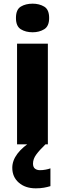

<svg xmlns="http://www.w3.org/2000/svg" viewBox="-20 -787 354 1047"><path d="M158 -767Q194 -767 221 -751Q248 -735 248 -689Q248 -644 221 -627.5Q194 -611 158 -611Q120 -611 93.5 -627.5Q67 -644 67 -689Q67 -735 93.5 -751Q120 -767 158 -767ZM241 -549V0H73V-549ZM160 105Q160 124 170.5 132.5Q181 141 198 141Q213 141 229 138Q245 135 255 131V228Q239 233 219.5 236.5Q200 240 175 240Q118 240 82.5 209Q47 178 47 128Q47 49 159 -21L228 0Q195 32 177.5 56Q160 80 160 105Z"/></svg>

Font: Noto Sans Kannada ExtraBold
Style: Regular
Weight: 800
Designer: Jelle Bosma - Monotype Design Team
Foundry: Monotype Imaging Inc.
Version: Version 2.005; ttfautohint (v1.8.4.7-5d5b)